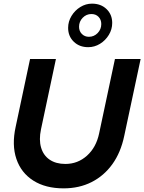

<svg xmlns="http://www.w3.org/2000/svg" viewBox="-20 -1024 792 1054"><path d="M329 10Q230 10 163 -32.5Q96 -75 70 -151.5Q44 -228 66 -328L145 -700H287L205 -314Q193 -257 205.5 -214Q218 -171 252.5 -147.5Q287 -124 339 -124Q407 -124 457.5 -169.5Q508 -215 524 -291L611 -700H752L662 -278Q643 -187 597 -123Q551 -59 483 -24.5Q415 10 329 10ZM464 -765Q416 -765 385 -795Q354 -825 354 -871Q354 -906 372.5 -936.5Q391 -967 421 -985.5Q451 -1004 485 -1004Q534 -1004 565 -974Q596 -944 596 -898Q596 -863 577.5 -832.5Q559 -802 529 -783.5Q499 -765 464 -765ZM468 -822Q496 -822 516 -842.5Q536 -863 536 -892Q536 -916 521 -931.5Q506 -947 482 -947Q454 -947 434 -926.5Q414 -906 414 -877Q414 -853 429.5 -837.5Q445 -822 468 -822Z"/></svg>

Font: Red Hat Display ExtraBold
Style: Italic
Weight: 800
Italic angle: -12°
Designer: Pentagram, MCKL
Foundry: Pentagram, MCKL
Version: Version 1.023